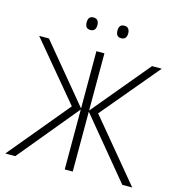

<svg xmlns="http://www.w3.org/2000/svg" viewBox="-128 -1010 1035 1120"><g transform="rotate(15 390.0 -450.0)"><path d="M310.1 -366.2 19.5 -713.9H78.6L365.2 -368.2V-713.9H413.6V-368.2L701.2 -713.9H759.8L468.8 -366.2L772.9 0H712.9L413.6 -361.8V0H365.2V-361.8L66.4 0H6.3ZM266.6 -862.3Q266.6 -899.9 298.3 -899.9Q315.9 -899.9 323.7 -889.6Q331.5 -879.4 331.5 -862.3Q331.5 -824.2 298.3 -824.2Q266.6 -824.2 266.6 -862.3ZM452.6 -862.3Q452.6 -899.9 484.4 -899.9Q501.5 -899.9 509.5 -889.6Q517.6 -879.4 517.6 -862.3Q517.6 -824.2 484.4 -824.2Q452.6 -824.2 452.6 -862.3Z"/></g></svg>

Font: Open Sans Light
Style: Regular
Weight: 300
Designer: Monotype Design Team
Foundry: Monotype Imaging Inc.
Version: Version 3.000; ttfautohint (v1.8.4)